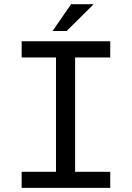

<svg xmlns="http://www.w3.org/2000/svg" viewBox="-20 -911 640 931"><path d="M85 -710.9H514.6V-632.3H344.2V-78.1H514.6V0H85V-78.1H251.5V-632.3H85ZM324.7 -890.6H434.1L303.2 -760.7H234.9Z"/></svg>

Font: TypoPRO Roboto Mono
Style: Regular
Weight: 400
Designer: Google
Version: Version 2.000986; 2015; ttfautohint (v1.3)